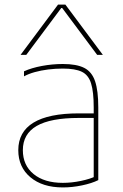

<svg xmlns="http://www.w3.org/2000/svg" viewBox="-20 -810 540 840"><path d="M255 10Q166 10 113 -34.5Q60 -79 60 -153Q60 -233 126.5 -273.5Q193 -314 325 -314H400V-294H325Q201 -294 140.5 -259Q80 -224 80 -153Q80 -87 127 -48.5Q174 -10 255 -10Q293 -10 334 -18.5Q375 -27 401 -40L390 -22V-340Q390 -408 378.5 -445Q367 -482 338 -496Q309 -510 255 -510Q222 -510 190.5 -506Q159 -502 132 -494.5Q105 -487 85 -476V-498Q118 -513 163.5 -521.5Q209 -530 255 -530Q315 -530 348.5 -513Q382 -496 396 -454.5Q410 -413 410 -340V-22Q382 -8 339 1Q296 10 255 10ZM70 -570 234 -790H266L430 -570H405L252 -775H248L95 -570Z"/></svg>

Font: M PLUS Code Latin Thin
Style: Regular
Weight: 250
Designer: Coji Morishita
Foundry: UNDERFOREST DESIGN
Version: Version 1.002; ttfautohint (v1.8.3)